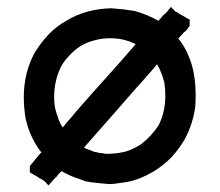

<svg xmlns="http://www.w3.org/2000/svg" viewBox="-20 -531 644 563"><path d="M289.1 -80.1H296.9H302.7Q327.1 -81.1 349.6 -86.9Q371.1 -93.8 392.6 -107.4Q423.8 -130.9 445.3 -164.1Q464.8 -203.1 464.8 -250Q464.8 -270.5 461.9 -289.1Q459 -298.8 456.1 -308.6Q452.1 -319.3 448.2 -328.1Q443.4 -337.9 440.4 -342.8L428.7 -328.1Q408.2 -305.7 399.4 -294.9Q377 -270.5 356 -246.1Q335 -221.7 313.5 -197.3L261.7 -138.7Q244.1 -119.1 226.6 -98.6Q227.5 -97.7 230.5 -95.7L244.1 -90.8L255.9 -85.9Q262.7 -85 269.5 -83Q287.1 -81.1 289.1 -80.1ZM159.2 -335.9Q138.7 -295.9 138.7 -244.1Q138.7 -215.8 148.4 -191.4Q151.4 -180.7 155.3 -172.4Q159.2 -164.1 164.1 -157.2Q169.9 -164.1 175.8 -171.9Q190.4 -187.5 204.1 -205.1Q205.1 -206.1 247.1 -253.9Q269.5 -278.3 289.6 -301.3Q309.6 -324.2 330.1 -346.7L377.9 -401.4Q377 -402.3 375 -403.3Q375 -403.3 374 -403.3L360.4 -409.2L347.7 -413.1Q338.9 -416 325.7 -417.5Q312.5 -418.9 302.7 -418.9Q277.3 -418.9 254.9 -412.1Q212.9 -401.4 182.6 -367.2Q168.9 -353.5 159.2 -335.9ZM536.1 -462.9V-455.1Q531.2 -448.2 527.8 -443.8Q524.4 -439.5 518.6 -435.5Q514.6 -429.7 510.7 -426.8L503.9 -418.9L502.9 -418Q507.8 -412.1 513.7 -403.3Q529.3 -379.9 540 -348.6Q553.7 -305.7 553.7 -253.9Q553.7 -236.3 552.7 -218.8Q545.9 -168 521.5 -122.1Q503.9 -92.8 482.4 -69.3Q459 -45.9 430.7 -28.3Q386.7 -2.9 350.6 2.9Q314.5 8.8 300.8 8.8H299.8Q282.2 6.8 264.2 5.4Q246.1 3.9 227.5 0L226.6 -1L208 -7.8Q191.4 -12.7 167 -25.4Q164.1 -27.3 161.1 -29.3Q159.2 -27.3 156.2 -25.4L147.5 -15.6V-14.6Q144.5 -11.7 140.6 -7.8Q137.7 -4.9 136.7 -3.9L122.1 12.7L110.4 0Q105.5 -2.9 102.1 -5.4Q98.6 -7.8 96.7 -7.8L89.8 -12.7L87.9 -13.7Q85 -15.6 67.4 -25.4V-35.2V-36.1V-43.9Q73.2 -50.8 77.1 -55.7L94.7 -77.1Q99.6 -83 101.6 -84Q95.7 -90.8 90.8 -98.6Q74.2 -123 62.5 -156.2Q57.6 -174.8 55.7 -180.7Q49.8 -212.9 49.8 -246.1Q49.8 -318.4 82 -377Q99.6 -405.3 122.1 -429.7Q144.5 -453.1 173.8 -469.7Q204.1 -488.3 237.3 -497.1Q270.5 -505.9 306.6 -506.8Q345.7 -503.9 374 -499Q410.2 -489.3 443.4 -470.7Q451.2 -477.5 458 -485.4Q465.8 -492.2 467.8 -494.1L481.4 -510.7L493.2 -498L501 -494.1L502.9 -493.2L505.9 -490.2Q509.8 -488.3 511.7 -487.3L520.5 -482.4L526.4 -478.5L536.1 -473.6ZM443.4 -470.7Q444.3 -469.7 444.3 -469.7L457 -482.4Q450.2 -476.6 443.4 -470.7Z"/></svg>

Font: LeFont
Style: Default
Weight: 400
Designer: Leryon MEDIA
Version: Version 1.0